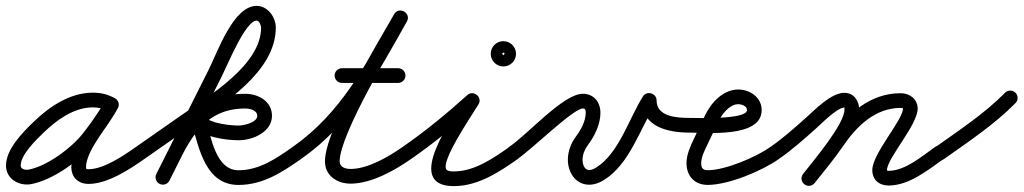

<svg xmlns="http://www.w3.org/2000/svg" viewBox="-32 -597 3481 653"><path d="M358.5 -263.2C358.5 -263.2 358.5 -263.2 358.5 -263.2C333.4 -276.3 312.3 -281.8 283.3 -281.8C205.1 -281.8 134.5 -233.4 80.6 -180.9C44.2 -145.6 -11.6 -89.2 -11.6 -34.1C-11.6 5.9 22.2 30.5 59.8 30.5C63.6 30.5 67.4 30.3 71.1 29.7C146.9 17 242.8 -52.9 288.7 -111.6C318.1 -149.1 345 -186.3 367.9 -227.9C375.7 -242.2 368.2 -255.2 356.9 -261.1C345.7 -266.9 330.7 -265.6 323.5 -251C320.5 -244.6 317.1 -238.7 313.2 -232.9C313.2 -232.9 313 -232.6 312.9 -232.4C312.7 -232.1 312.6 -231.9 312.6 -231.9C309.3 -226.4 305.7 -221.1 302.2 -215.9C302.2 -215.9 302.2 -215.8 302.1 -215.8C302.1 -215.7 302.1 -215.7 302.1 -215.7C286 -191.1 268.4 -167.2 252.8 -142.2C252.8 -142.2 252.8 -142.3 252.9 -142.4C252.9 -142.5 253 -142.5 253 -142.5C232.7 -110.9 210.6 -66.8 210.6 -28.9C210.6 6.5 234.5 28.5 269.5 28.5C333 28.5 409 -20.7 459.5 -56.6C470.7 -64.6 473.4 -80.2 465.4 -91.5C457.4 -102.7 441.8 -105.4 430.5 -97.4C430.5 -97.4 430.5 -97.4 430.5 -97.4C389.7 -68.4 320.7 -21.5 269.5 -21.5C261.3 -21.5 260.6 -21.3 260.6 -28.9C260.6 -56.5 280.3 -92.5 295 -115.5C295 -115.5 295.1 -115.5 295.1 -115.6C295.2 -115.7 295.2 -115.7 295.2 -115.7C310.6 -140.4 328 -164 343.9 -188.3C343.9 -188.3 343.9 -188.3 343.9 -188.2C343.8 -188.2 343.8 -188.1 343.8 -188.1C347.8 -194.1 351.8 -200 355.4 -206.1C355.4 -206.1 355.3 -205.9 355.1 -205.6C355 -205.4 354.8 -205.1 354.8 -205.1C360 -212.9 364.4 -220.7 368.5 -229C375.6 -243.6 368.4 -256.5 357.5 -262.2C346.6 -267.8 331.9 -266.3 324.1 -252.1C302.5 -212.8 277 -177.8 249.3 -142.4C211.1 -93.6 126.1 -30.2 62.9 -19.7C61.9 -19.5 60.8 -19.5 59.8 -19.5C50.3 -19.5 38.4 -22.8 38.4 -34.1C38.4 -71.3 91.6 -121.9 115.4 -145.1C159.4 -187.9 219 -231.8 283.3 -231.8C304.4 -231.8 317.6 -228.1 335.5 -218.8C347.7 -212.4 362.8 -217.2 369.2 -229.5C375.6 -241.7 370.8 -256.8 358.5 -263.2Z M424.5 -62.7C432.4 -51.4 448 -48.6 459.3 -56.5C512.5 -93.6 565.6 -130.7 618.8 -167.9C618.8 -167.9 618.8 -167.9 618.8 -167.9C618.8 -167.9 618.8 -167.9 618.8 -167.9C726.5 -243.3 906 -352.6 906 -503C906 -538.4 878.9 -577 841 -577C761.8 -577 709.7 -423.7 676.8 -358.2C617.8 -240.5 558.7 -122.9 499.7 -5.2C493.5 7.1 498.4 22.2 510.8 28.3C523.1 34.5 538.2 29.6 544.3 17.2C544.3 17.2 544.3 17.2 544.3 17.2C603.4 -100.5 662.4 -218.1 721.5 -335.8C743.9 -380.4 803.2 -527 841 -527C849.7 -527 856 -509.9 856 -503C856 -376.4 679.3 -271.2 590.2 -208.8C590.2 -208.8 590.2 -208.8 590.2 -208.8C590.2 -208.8 590.2 -208.9 590.2 -208.9C537 -171.7 483.9 -134.6 430.7 -97.5C419.4 -89.6 416.6 -74 424.5 -62.7ZM510.7 28.3C523 34.5 538 29.7 544.3 17.3C604.2 -100.2 647.7 -228 802 -228C817.4 -228 843 -222.4 843 -203C843 -180.2 796.5 -170 780 -170C750.4 -170 683.4 -177.2 662.7 -200.6C654.1 -210.3 641.5 -210.7 632.1 -205.5C622.7 -200.2 616.3 -189.4 620 -176.9C645 -92.4 666.9 32 779 32C862.1 32 927.1 -10.9 992.3 -56.5C1003.6 -64.4 1006.4 -80 998.5 -91.3C990.6 -102.6 975 -105.4 963.7 -97.5C963.7 -97.5 963.7 -97.5 963.7 -97.5C907.6 -58.2 850.7 -18 779 -18C701.4 -18 685.4 -132 668 -191.1C664.3 -203.6 649.3 -202.6 637.4 -196C625.4 -189.4 616.6 -177.2 625.3 -167.4C657.3 -131.2 733.9 -120 780 -120C827 -120 893 -147.7 893 -203C893 -252.7 846.4 -278 802 -278C623.2 -278 569.4 -142.2 499.7 -5.3C493.5 7 498.3 22 510.7 28.3Z M957.5 -62.7C965.4 -51.4 981 -48.6 992.3 -56.5C1163.8 -176.2 1251 -345.6 1351.8 -523.7C1360 -538.2 1353.2 -551.6 1342.3 -557.8C1331.4 -563.9 1316.4 -562.8 1308.2 -548.3C1254.1 -452.7 1073.2 -156.9 1073.2 -48.3C1073.2 0.8 1114.9 27.6 1160.3 27.6C1230.8 27.6 1310.4 -17.3 1366.3 -56.5C1377.6 -64.4 1380.4 -80 1372.5 -91.3C1364.6 -102.6 1349 -105.4 1337.7 -97.5C1290.9 -64.7 1219.6 -22.4 1160.3 -22.4C1143.3 -22.4 1123.2 -28 1123.2 -48.3C1123.2 -140.3 1305 -441 1351.8 -523.7C1360 -538.2 1353.2 -551.6 1342.3 -557.8C1331.4 -563.9 1316.4 -562.8 1308.2 -548.3C1211.6 -377.5 1128.2 -212.3 963.7 -97.5C952.4 -89.6 949.6 -74 957.5 -62.7ZM1131 -315C1131 -315 1131 -315 1131 -315C1194.7 -315 1258.3 -315 1322 -315C1335.8 -315 1347 -326.2 1347 -340C1347 -353.8 1335.8 -365 1322 -365C1322 -365 1322 -365 1322 -365C1258.3 -365 1194.7 -365 1131 -365C1117.2 -365 1106 -353.8 1106 -340C1106 -326.2 1117.2 -315 1131 -315Z M1366.2 -56.4C1366.2 -56.4 1366.2 -56.4 1366.2 -56.4C1444.2 -110.3 1520.4 -173 1590.7 -236.4C1601.4 -246 1595.6 -260 1585.3 -268.6C1575 -277.1 1560.2 -280.3 1552.7 -268.1C1511.8 -201.6 1335.5 36 1511 36C1593.7 36 1664.2 -10.7 1729.4 -56.6C1740.7 -64.5 1743.4 -80.1 1735.4 -91.4C1727.5 -102.7 1711.9 -105.4 1700.6 -97.4C1644.9 -58.3 1581.9 -14 1511 -14C1505 -14 1491.6 -14.3 1486.8 -19.7C1464.3 -45.3 1568.3 -198.1 1595.3 -241.9C1602.8 -254.1 1598.6 -266.8 1589.9 -274C1581.1 -281.3 1567.9 -283.1 1557.3 -273.6C1488.5 -211.6 1414 -150.2 1337.8 -97.6C1326.4 -89.7 1323.6 -74.2 1331.4 -62.8C1339.3 -51.4 1354.8 -48.6 1366.2 -56.4ZM1673 -414C1673 -410.7 1683.3 -421 1680 -421C1676.7 -421 1687 -410.7 1687 -414C1687 -417.3 1676.7 -407 1680 -407C1683.3 -407 1673 -417.3 1673 -414ZM1637 -414C1637 -390.3 1656.3 -371 1680 -371C1703.7 -371 1723 -390.3 1723 -414C1723 -437.7 1703.7 -457 1680 -457C1656.3 -457 1637 -437.7 1637 -414Z M1693.2 -63.1C1700.9 -51.6 1716.5 -48.5 1727.9 -56.2C1777.2 -89.3 1918 -228 1950 -228C1959.6 -228 1960.1 -221.8 1960.1 -213C1960.1 -185.1 1943.2 -154.7 1927 -133C1909.9 -110.2 1899.3 -82.2 1899.3 -53.6C1899.3 -10.9 1925.5 31.2 1972 31.2C1990 31.2 2007.2 24.6 2022.2 15.2C2109.9 -39.6 2143.9 -158.1 2197.2 -242.7C2203.6 -252.9 2192 -262.2 2178.9 -266C2165.7 -269.8 2151 -268 2151 -256C2151 -165.3 2239.6 -146.1 2313 -146C2326.8 -146 2338 -157.1 2338 -171C2338 -184.8 2326.9 -196 2313 -196C2313 -196 2313 -196 2313 -196C2270.9 -196.1 2201 -199.2 2201 -256C2201 -268 2192.7 -276.5 2182.7 -279.3C2172.8 -282.2 2161.3 -279.5 2154.8 -269.3C2106.8 -193 2073 -75.5 1995.7 -27.2C1988.8 -22.9 1980.4 -18.8 1972 -18.8C1954.7 -18.8 1949.3 -39.6 1949.3 -53.6C1949.3 -71.4 1956.4 -88.8 1967 -103C1990 -133.6 2010.1 -173.8 2010.1 -213C2010.1 -249.4 1988.2 -278 1950 -278C1883.6 -278 1764.2 -140.8 1700.1 -97.8C1688.6 -90.1 1685.5 -74.5 1693.2 -63.1Z M2288 -171C2288 -157.2 2299.2 -146 2313 -146C2372.1 -146.1 2558.5 -127.5 2558.5 -222.5C2558.5 -265.9 2518.6 -292.6 2478.4 -292.6C2428.1 -292.6 2386.6 -248.2 2366.4 -205.7C2353.6 -178.7 2340.7 -151.7 2327.9 -124.7C2315.8 -99.4 2302.8 -70.9 2302.8 -42.3C2302.8 1.5 2330.1 31.9 2375.3 31.9C2445.9 31.9 2561.2 -16.3 2617.6 -56.7C2628.8 -64.7 2631.4 -80.3 2623.3 -91.6C2615.3 -102.8 2599.7 -105.4 2588.4 -97.3C2540.6 -63.1 2435 -18.1 2375.3 -18.1C2357.9 -18.1 2352.8 -25.8 2352.8 -42.3C2352.8 -62.6 2364.5 -85.4 2373 -103.3C2385.9 -130.3 2398.7 -157.3 2411.6 -184.3C2422.9 -208 2449.1 -242.6 2478.4 -242.6C2490.1 -242.6 2508.5 -236.9 2508.5 -222.5C2508.5 -189.3 2334.6 -196 2313 -196C2299.2 -196 2288 -184.8 2288 -171Z M2582.4 -62.8C2590.3 -51.4 2605.9 -48.6 2617.2 -56.4C2661.8 -87.3 2702.2 -123.5 2742.6 -159.4C2760.2 -175.1 2815.2 -231.3 2839.7 -231.3C2840.5 -231.3 2840.1 -229.1 2840.1 -224.4C2840.1 -174.3 2733.9 -49.9 2699.3 -5.3C2690.8 5.6 2692.8 21.3 2703.7 29.7C2714.6 38.2 2730.3 36.2 2738.7 25.3C2738.7 25.3 2738.7 25.3 2738.7 25.3C2783 -31.5 2890.1 -154.7 2890.1 -224.4C2890.1 -254.2 2872 -281.3 2839.7 -281.3C2794.6 -281.3 2740.9 -224.8 2709.4 -196.8C2670.5 -162.2 2631.6 -127.2 2588.8 -97.6C2577.4 -89.7 2574.6 -74.1 2582.4 -62.8ZM2738.5 25.6C2738.5 25.6 2738.5 25.6 2738.5 25.6C2771.9 -16.3 2806.4 -57.7 2836.6 -101.9C2882.3 -168.6 2945.3 -230 3031.2 -230C3034.2 -230 3039 -229.8 3039 -227.5C3039 -188.8 2934.7 -74.4 2934.7 -18.6C2934.7 14.3 2957.9 34 2990 34C3059.7 34 3123.1 -18 3177.5 -56.6C3188.7 -64.6 3191.4 -80.2 3183.4 -91.5C3175.4 -102.7 3159.8 -105.4 3148.5 -97.4C3148.5 -97.4 3148.5 -97.4 3148.5 -97.4C3104 -65.8 3046.4 -16 2990 -16C2985 -16 2984.7 -17.8 2984.7 -18.6C2984.7 -58.5 3089 -172.1 3089 -227.5C3089 -260.2 3062 -280 3031.2 -280C2927.8 -280 2850.8 -211.2 2795.4 -130.1C2765.8 -86.9 2732.1 -46.5 2699.5 -5.6C2690.8 5.2 2692.6 20.9 2703.4 29.5C2714.2 38.2 2729.9 36.4 2738.5 25.6Z M3142.6 -61.2C3150.6 -49.9 3166.2 -47.3 3177.5 -55.3C3260.9 -114.5 3349.9 -173.4 3421.8 -246.5C3431.5 -256.3 3431.4 -272.1 3421.5 -281.8C3411.7 -291.5 3395.9 -291.4 3386.2 -281.5C3386.2 -281.5 3386.2 -281.5 3386.2 -281.5C3316.4 -210.6 3229.4 -153.6 3148.5 -96C3137.3 -88 3134.6 -72.4 3142.6 -61.2Z"/></svg>

Font: FRB American Cursive Guidelines Arrows Semibold
Style: Italic
Weight: 600
Italic angle: -25°
Version: Version 2.0;Modular Font Editor K font №1